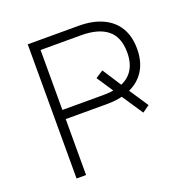

<svg xmlns="http://www.w3.org/2000/svg" viewBox="-126 -826 935 948"><g transform="rotate(-20 342.0 -352.5)"><path d="M118 0V-705H385Q459 -705 511.5 -680.5Q564 -656 591 -610.5Q618 -565 618 -500Q618 -432 588 -385Q558 -338 502 -315L505 -326L576 -219L539 -193L456 -317L478 -306Q457 -300 434 -297Q411 -294 385 -294H168V0ZM168 -342H380Q400 -342 417 -343.5Q434 -345 449 -349L443 -337L380 -432L420 -458L488 -353L475 -356Q566 -390 566 -500Q566 -580 519 -618.5Q472 -657 380 -657H168Z"/></g></svg>

Font: Nunito Sans 7pt ExtraLight
Style: Regular
Weight: 250
Designer: Vernon Adams
Foundry: Vernon Adams
Version: Version 3.101;gftools[0.9.27]